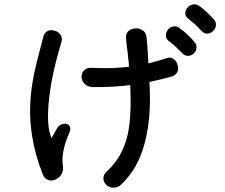

<svg xmlns="http://www.w3.org/2000/svg" viewBox="-20 -865 1040 889"><path d="M179.7 -692.4 170.9 -658.2Q147.5 -568.4 137.7 -523.4Q123 -449.2 120.1 -385.7Q116.2 -309.6 128.9 -234.4Q141.6 -151.4 176.8 -60.5Q184.6 -39.1 202.1 -32.2Q217.8 -25.4 235.4 -33.2Q252.9 -40 263.7 -56.6Q274.4 -74.2 271.5 -95.7Q265.6 -127.9 274.4 -169.9Q282.2 -208 300.8 -250Q308.6 -266.6 303.7 -278.3Q299.8 -288.1 288.1 -291Q277.3 -293.9 264.6 -289.1Q252 -284.2 245.1 -272.5L218.8 -225.6Q193.4 -280.3 207 -405.3Q219.7 -524.4 264.6 -669.9Q270.5 -688.5 259.8 -704.1Q251 -717.8 233.4 -722.7Q215.8 -728.5 201.2 -721.7Q184.6 -713.9 179.7 -692.4ZM809.6 -736.3Q795.9 -746.1 781.2 -742.2Q767.6 -739.3 757.8 -727.5Q748 -715.8 748 -702.1Q747.1 -686.5 760.7 -675.8Q779.3 -662.1 794.9 -647.5Q807.6 -635.7 821.3 -621.1Q834 -606.4 850.6 -606.4Q865.2 -606.4 877 -617.2Q888.7 -627.9 889.6 -642.6Q891.6 -659.2 879.9 -670.9Q868.2 -686.5 848.6 -704.1Q830.1 -721.7 809.6 -736.3ZM900.4 -838.9Q886.7 -847.7 871.1 -843.8Q857.4 -840.8 847.7 -829.1Q837.9 -818.4 837.9 -804.7Q836.9 -790 850.6 -779.3Q871.1 -762.7 884.8 -751Q899.4 -737.3 910.2 -724.6Q922.9 -710 938.5 -709Q953.1 -709 965.8 -720.7Q977.5 -731.4 979.5 -746.1Q981.4 -762.7 970.7 -774.4Q953.1 -793.9 938.5 -807.6Q918 -827.1 900.4 -838.9ZM405.3 -550.8Q381.8 -552.7 369.1 -539.1Q357.4 -527.3 357.4 -509.8Q358.4 -491.2 370.1 -478.5Q383.8 -463.9 406.2 -461.9Q454.1 -460.9 504.9 -463.9Q548.8 -466.8 583 -470.7Q589.8 -325.2 571.3 -242.2Q547.9 -137.7 474.6 -71.3Q458 -56.6 459 -38.1Q459 -21.5 472.7 -8.8Q486.3 3.9 503.9 3.9Q524.4 4.9 541 -10.7Q620.1 -84 651.4 -208Q681.6 -323.2 671.9 -485.4Q687.5 -488.3 718.8 -496.1Q748 -503.9 775.4 -510.7Q794.9 -516.6 801.8 -533.2Q807.6 -547.9 801.8 -565.4Q796.9 -583 783.2 -591.8Q768.6 -602.5 752 -595.7Q724.6 -586.9 702.1 -581.1Q681.6 -575.2 667 -571.3Q666 -600.6 664.1 -626Q662.1 -658.2 658.2 -695.3Q655.3 -715.8 638.7 -725.6Q624 -735.4 604.5 -733.4Q585 -731.4 573.2 -719.7Q560.5 -706.1 563.5 -685.5L566.4 -657.2Q572.3 -616.2 573.2 -599.6Q577.1 -571.3 577.1 -555.7Q542 -551.8 499 -549.8Q452.1 -548.8 405.3 -550.8Z"/></svg>

Font: Gungsuh
Style: Regular
Weight: 400
Version: Version 2.21